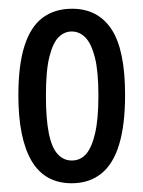

<svg xmlns="http://www.w3.org/2000/svg" viewBox="-20 -689 328 439"><path d="M144 -270Q82 -270 52 -321.5Q22 -373 22 -471Q22 -540 36 -584Q50 -628 77.5 -648.5Q105 -669 145 -669Q204 -669 235 -622Q266 -575 266 -472Q266 -404 252.5 -359Q239 -314 211.5 -292Q184 -270 144 -270ZM144 -322Q164 -322 177 -337Q190 -352 197.5 -384.5Q205 -417 205 -470Q205 -526 197 -557.5Q189 -589 175.5 -603Q162 -617 144 -617Q127 -617 114 -604Q101 -591 93 -559.5Q85 -528 85 -470Q85 -418 91.5 -385Q98 -352 111.5 -337Q125 -322 144 -322Z"/></svg>

Font: Bricolage Grotesque Condensed Light
Style: Regular
Weight: 300
Width: 3
Designer: Mathieu Triay
Foundry: Atelier Triay
Version: Version 1.000;gftools[0.9.30]